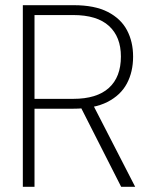

<svg xmlns="http://www.w3.org/2000/svg" viewBox="-20 -720 583 740"><path d="M68 0V-700H264Q345 -700 395.5 -674Q446 -648 469.5 -603.5Q493 -559 493 -502Q493 -443 469 -398Q445 -353 394 -327Q343 -301 261 -301H113V0ZM447 0 285 -319H337L501 0ZM113 -339H262Q353 -339 399.5 -381Q446 -423 446 -502Q446 -578 400 -620Q354 -662 262 -662H113Z"/></svg>

Font: DM Sans 28pt ExtraLight
Style: Regular
Weight: 250
Version: Version 4.004;gftools[0.9.30]